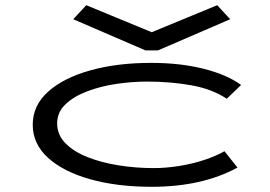

<svg xmlns="http://www.w3.org/2000/svg" viewBox="-20 -708 1040 739"><path d="M564 11Q431 11 327.5 -18Q224 -47 165 -100.5Q106 -154 106 -228Q106 -302 165 -355Q224 -408 327 -437Q430 -466 562 -466Q673 -466 763 -443.5Q853 -421 908 -381L853 -328Q795 -366 715 -380Q635 -394 546 -394Q488 -394 427.5 -385Q367 -376 315.5 -356.5Q264 -337 232 -306.5Q200 -276 200 -233Q200 -189 232 -156.5Q264 -124 317.5 -103Q371 -82 437 -71.5Q503 -61 572 -61Q618 -61 668.5 -69Q719 -77 765 -92Q811 -107 844 -126L894 -63Q758 11 564 11ZM312 -688 564 -584 816 -688 866 -634 588 -514H540L262 -634Z"/></svg>

Font: Inconsolata UltraExpanded Thin
Style: Regular
Weight: 100
Width: 9
Monospace: yes
Designer: Raph Levien, Cyreal, Brenton Simpson
Foundry: Raph Levien, Cyreal, Google
Version: Version 3.100; ttfautohint (v1.8.4.7-5d5b)